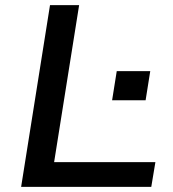

<svg xmlns="http://www.w3.org/2000/svg" viewBox="-20 -725 671 745"><path d="M62 0 174 -705H287L190 -96H583L567 0ZM415 -336 433 -449H563L545 -336Z"/></svg>

Font: Nunito Sans 10pt SemiExpanded SemiBold
Style: Italic
Weight: 600
Width: 6
Italic angle: -9°
Designer: Vernon Adams
Foundry: Vernon Adams
Version: Version 3.101;gftools[0.9.27]